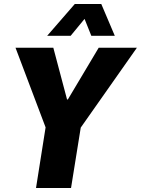

<svg xmlns="http://www.w3.org/2000/svg" viewBox="-20 -945 708 965"><path d="M161 0 219 -367 231 -247 58 -705H248L317 -445H321L476 -705H668L346 -247L396 -367L337 0ZM217 -765 356 -925H489L557 -765H439L405 -850L335 -765Z"/></svg>

Font: Nunito Sans 7pt Condensed Black
Style: Italic
Weight: 900
Width: 3
Italic angle: -9°
Designer: Vernon Adams
Foundry: Vernon Adams
Version: Version 3.101;gftools[0.9.27]